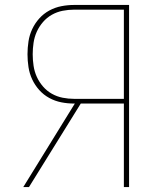

<svg xmlns="http://www.w3.org/2000/svg" viewBox="-20 -755 640 775"><path d="M74 0 282 -337H279Q253 -337 227.5 -342Q202 -347 179 -359.5Q156 -372 138.5 -391.5Q121 -411 110 -434.5Q99 -458 95 -484Q91 -510 91 -536Q91 -562 95 -588Q99 -614 110 -637.5Q121 -661 138.5 -680.5Q156 -700 179 -712.5Q202 -725 227.5 -730Q253 -735 279 -735H501V0H480V-337H306L97 0ZM279 -356H480V-716H279Q256 -716 233 -711.5Q210 -707 189.5 -695.5Q169 -684 153.5 -666Q138 -648 128.5 -627Q119 -606 115.5 -582.5Q112 -559 112 -536Q112 -513 115.5 -489.5Q119 -466 128.5 -445Q138 -424 153.5 -406Q169 -388 189.5 -376.5Q210 -365 233 -360.5Q256 -356 279 -356Z"/></svg>

Font: Iosevka Curly Thin Extended
Style: Regular
Weight: 100
Width: 7
Monospace: yes
Designer: Belleve Invis
Foundry: Belleve Invis
Version: Version 11.1.0; ttfautohint (v1.8.3)